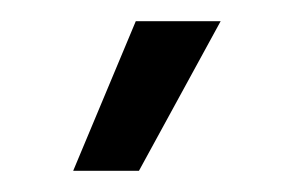

<svg xmlns="http://www.w3.org/2000/svg" viewBox="-20 -717 277 181"><path d="M49 -556 108 -697H188L111 -556Z"/></svg>

Font: Hanken Grotesk
Style: Regular
Weight: 400
Designer: Alfredo Marco Pradil
Foundry: Hanken Design Co.
Version: Version 3.013